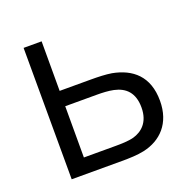

<svg xmlns="http://www.w3.org/2000/svg" viewBox="-102 -641 738 741"><g transform="rotate(-20 267.0 -270.0)"><path d="M276.5 0C307.5 0 341 -1 368.5 -7C441 -23 494.5 -75.5 494.5 -168.5C494.5 -269.5 436.5 -316.5 356.5 -331.5C332.5 -335.5 301.5 -336.5 270 -336.5H143.5V-540H69.5L70.5 0ZM143.5 -273.5H273.5C295.5 -273.5 320.5 -272.5 341.5 -268C388 -258 418.5 -229 418.5 -168.5C418.5 -106.5 383.5 -79.5 348.5 -69.5C326.5 -63.5 295.5 -63 273.5 -63H143.5Z"/></g></svg>

Font: Manrope
Style: Regular
Weight: 400
Designer: Mikhail Sharanda
Foundry: Mikhail Sharanda
Version: Version 4.505